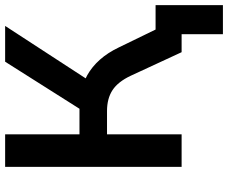

<svg xmlns="http://www.w3.org/2000/svg" viewBox="-92 -654 910 767"><g transform="rotate(-90 363.5 -270.0)"><path d="M611 165V0H559V-104H727V165ZM81 0V-705H211V-408H326L301 -389L501 -705H644L422 -364L369 -403Q413 -396 447 -377Q481 -358 509 -326.5Q537 -295 558 -251L680 0H539L445 -203Q421 -254 387.5 -276Q354 -298 304 -298H211V0Z"/></g></svg>

Font: Nunito Sans 11pt
Style: Bold
Weight: 700
Version: Version 3.101;gftools[0.9.27]